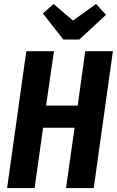

<svg xmlns="http://www.w3.org/2000/svg" viewBox="-20 -951 591 971"><path d="M16 0 113 -692H253L213 -417H373L411 -692H551L454 0H314L357 -305H198L155 0ZM516 -876 381 -751H300L197 -883L251 -931L349 -847L466 -931Z"/></svg>

Font: Fira Sans Compressed SemiBold
Style: Italic
Weight: 600
Width: 1
Italic angle: -8°
Designer: bBox Type GmbH & Carrois Corporate GbR & Edenspiekermann AG
Foundry: bBox Type GmbH & Carrois Corporate GbR & Edenspiekermann AG
Version: Version 4.301